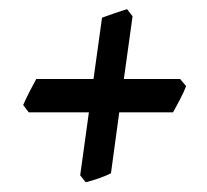

<svg xmlns="http://www.w3.org/2000/svg" viewBox="-20 -478 440 408"><path d="M375.5 -294.9Q373.5 -289.6 369.9 -281.7Q366.2 -273.9 362.1 -265.9Q357.9 -257.8 353.8 -250.5Q349.6 -243.2 347.7 -239.3H233.4L215.8 -109.9Q211.4 -107.4 204.3 -104.5Q197.3 -101.6 189.5 -98.9Q181.6 -96.2 174.3 -94Q167 -91.8 162.1 -90.8L150.4 -105.5L168.9 -239.3H41L29.3 -254.9Q31.2 -259.8 34.9 -267.3Q38.6 -274.9 42.5 -282.7Q46.4 -290.5 50.5 -297.9Q54.7 -305.2 57.1 -310.1H178.7L196.8 -440.4Q200.7 -441.9 207.8 -444.3Q214.8 -446.8 222.4 -449.5Q230 -452.1 237.5 -454.6Q245.1 -457 250 -458.5L261.7 -443.4L243.2 -310.1H362.8Z"/></svg>

Font: Gentium Basic
Style: Bold Italic
Weight: 700
Italic angle: -8°
Designer: J. Victor Gaultney and Annie Olsen
Foundry: SIL International
Version: Version 1.102; 2013; Maintenance release